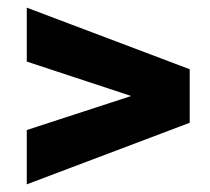

<svg xmlns="http://www.w3.org/2000/svg" viewBox="-20 -553 549 502"><path d="M50 -533V-392L323 -302L50 -213V-71L476 -232V-372Z"/></svg>

Font: Exo 2 Extra Bold
Style: Regular
Weight: 800
Designer: Natanael Gama
Version: Version 1.001;PS 001.001;hotconv 1.0.88;makeotf.lib2.5.64775